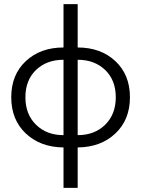

<svg xmlns="http://www.w3.org/2000/svg" viewBox="-20 -702 677 922"><path d="M353 -474Q464 -474 534 -408.5Q604 -343 604 -235Q604 -127 534 -61Q464 5 353 6V200H285V6Q174 5 104 -61Q34 -127 34 -235Q34 -343 104 -408.5Q174 -474 285 -474V-682H353ZM285 -53V-415Q204 -415 153 -366Q102 -317 102 -235Q102 -153 153 -103Q204 -53 285 -53ZM353 -53Q434 -53 485 -103Q536 -153 536 -235Q536 -317 485 -366Q434 -415 353 -415Z"/></svg>

Font: Didact Gothic
Style: Regular
Weight: 400
Designer: Daniel Johnson
Foundry: Daniel Johnson
Version: Version 2.101;PS 002.101;hotconv 1.0.88;makeotf.lib2.5.64775